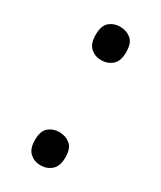

<svg xmlns="http://www.w3.org/2000/svg" viewBox="-150 -607 569 677"><g transform="rotate(30 134.0 -268.0)"><path d="M72 -482Q72 -520 90 -535Q108 -550 133 -550Q159 -550 177.5 -535Q196 -520 196 -482Q196 -446 177.5 -430Q159 -414 133 -414Q108 -414 90 -430Q72 -446 72 -482ZM72 -54Q72 -91 90 -106Q108 -121 133 -121Q159 -121 177.5 -106Q196 -91 196 -54Q196 -18 177.5 -2Q159 14 133 14Q108 14 90 -2Q72 -18 72 -54Z"/></g></svg>

Font: Noto Sans Ogham
Style: Regular
Weight: 400
Designer: Monotype Design Team
Foundry: Monotype Imaging Inc.
Version: Version 2.001; ttfautohint (v1.8.4.7-5d5b)